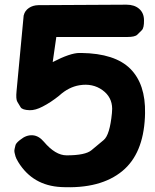

<svg xmlns="http://www.w3.org/2000/svg" viewBox="-20 -754 650 804"><path d="M101.1 -720.7Q84 -709 79.6 -690.4L79.1 -689L49.3 -372.6Q45.9 -338.9 52.7 -327.6Q59.6 -316.4 66.4 -304.9Q73.2 -293.5 104.5 -292.5Q128.4 -292 158.2 -307.6Q192.9 -325.2 228.5 -354L229 -354.5L229.5 -355Q268.1 -389.6 312.5 -397Q368.2 -406.2 409.2 -376.5Q449.2 -347.7 449.7 -298.8Q449.7 -290 448.7 -280.3Q439.9 -189 414.3 -167.7Q388.7 -146.5 363 -125Q337.4 -103.5 258.8 -103.5Q211.9 -103.5 163.6 -160.6Q142.6 -185.5 117.2 -187.5Q90.3 -189.5 65.9 -169.4Q62.5 -167.5 59.6 -164.6Q46.4 -153.3 44.7 -145.5Q43 -137.7 41 -129.9Q39.1 -122.1 41 -114.5Q43 -106.9 44.9 -99.1Q46.9 -91.3 56.6 -75.2Q117.2 23.4 236.3 29.3Q401.4 37.6 492.7 -38.1Q579.6 -109.9 586.9 -263.2Q587.4 -271.5 587.4 -280.3Q589.8 -401.4 525.9 -465.8Q461.4 -530.3 320.3 -532.2Q316.4 -532.2 312.5 -532.2Q274.4 -532.2 200.7 -494.1L215.8 -599.1H512.7Q544.9 -599.1 554.7 -608.6Q564.5 -618.2 574 -627.7Q583.5 -637.2 583 -668.9Q583 -699.7 562.5 -717.3Q542.5 -734.4 509.8 -734.4L140.6 -732.4Q117.7 -731.9 101.1 -720.7Z"/></svg>

Font: Comic Relief
Style: Bold
Weight: 700
Designer: Jeff Davis
Foundry: Loudifier
Version: Version 1.200; ttfautohint (v1.8.4.7-5d5b)